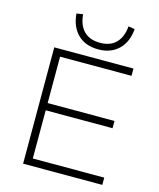

<svg xmlns="http://www.w3.org/2000/svg" viewBox="-134 -1030 931 1124"><g transform="rotate(15 331.0 -468.0)"><path d="M115 0V-705H595V-661H162V-380H567V-336H162V-44H595V0ZM366 -760Q289 -760 242.5 -804.5Q196 -849 189 -930L228 -936Q233 -871 268 -835.5Q303 -800 366 -800Q429 -800 463.5 -836Q498 -872 503 -936L542 -930Q535 -849 488 -804.5Q441 -760 366 -760Z"/></g></svg>

Font: Nunito Sans 10pt SemiExpanded ExtraLight
Style: Regular
Weight: 250
Width: 6
Designer: Vernon Adams
Foundry: Vernon Adams
Version: Version 3.101;gftools[0.9.27]